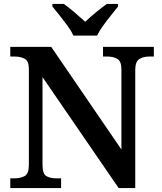

<svg xmlns="http://www.w3.org/2000/svg" viewBox="-20 -951 818 971"><path d="M32 0V-49H52Q83 -49 104.5 -60.5Q126 -72 126 -117V-601Q126 -643 104.5 -654Q83 -665 55 -665H32V-714H239L594 -195V-601Q594 -641 573.5 -653Q553 -665 524 -665H501V-714H758V-665H734Q704 -665 684 -652Q664 -639 664 -597V0H580L195 -561V-117Q195 -72 214.5 -60.5Q234 -49 265 -49H289V0ZM351 -771Q341 -794 321.5 -820.5Q302 -847 281.5 -873Q261 -899 245 -918V-931H303Q327 -914 357.5 -888Q388 -862 411 -841Q433 -862 464.5 -888Q496 -914 520 -931H577V-918Q562 -899 541 -873Q520 -847 501 -820.5Q482 -794 471 -771Z"/></svg>

Font: Noto Serif Myanmar SemiBold
Style: Regular
Weight: 600
Designer: Ben Mitchell and the Monotype Design Team
Foundry: Monotype Imaging Inc.
Version: Version 2.106; ttfautohint (v1.8.4.7-5d5b)